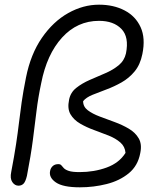

<svg xmlns="http://www.w3.org/2000/svg" viewBox="-20 -780 685 820"><path d="M321 20Q249 20 218.5 -1Q188 -22 194 -50Q196 -62 205 -70.5Q214 -79 229 -79Q238 -79 242 -74Q246 -69 252.5 -62Q259 -55 274 -50Q289 -45 320 -45Q382 -45 435.5 -64.5Q489 -84 516 -127Q514 -154 494 -171.5Q474 -189 444 -201Q414 -213 382 -224.5Q350 -236 322.5 -252Q295 -268 281 -292Q267 -316 275 -354Q281 -385 305.5 -404.5Q330 -424 363 -438.5Q396 -453 429 -467Q462 -481 486.5 -501Q511 -521 518 -552Q532 -622 498.5 -656.5Q465 -691 403 -691Q310 -691 245 -619.5Q180 -548 156 -425Q143 -364 136 -306.5Q129 -249 120.5 -183Q112 -117 95 -29Q89 -4 80.5 4.5Q72 13 59 13Q43 13 32.5 -2.5Q22 -18 28 -46Q41 -114 48.5 -163.5Q56 -213 61 -255.5Q66 -298 72.5 -343.5Q79 -389 91 -449Q111 -549 159 -618.5Q207 -688 271 -724Q335 -760 403 -760Q465 -760 512 -735.5Q559 -711 580.5 -664Q602 -617 588 -549Q579 -504 555 -475Q531 -446 499 -428Q467 -410 434.5 -398Q402 -386 375 -375Q348 -364 335 -348Q335 -324 355 -309Q375 -294 405.5 -282.5Q436 -271 469 -259Q502 -247 530 -230.5Q558 -214 572.5 -189Q587 -164 579 -126Q569 -72 530 -40Q491 -8 435.5 6Q380 20 321 20Z"/></svg>

Font: Shantell Sans Light
Style: Italic
Weight: 300
Italic angle: -11°
Designer: Stephen Nixon, Anya Danilova, Shantell Martin
Foundry: Arrow Type
Version: Version 1.008;[ac192a2d6]